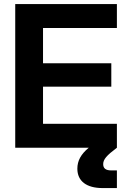

<svg xmlns="http://www.w3.org/2000/svg" viewBox="-20 -748 644 972"><path d="M57.1 0H429.2C389.6 32.7 371.6 65.9 371.6 106C371.6 169.4 418.5 204.1 499.5 204.1H571.8V114.7H543C515.1 114.7 502.4 104 502.4 83C502.4 59.1 519.5 39.1 571.8 0V-121.1H197.8V-309.1H543.5V-427.7H197.8V-606.4H571.8V-727.5H57.1Z"/></svg>

Font: Raveo Display Display SemiBold
Style: Regular
Weight: 600
Designer: Jakub Foglar, Rasmus Andersson (Inter)
Foundry: Jakubfoglar.com
Version: Version 1.100;Glyphs 3.2.3 (3260)